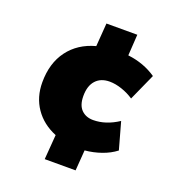

<svg xmlns="http://www.w3.org/2000/svg" viewBox="-132 -719 864 941"><g transform="rotate(20 300.0 -249.0)"><path d="M533 -49Q502 -25 460.5 -10.5Q419 4 375 8L367 115H206L216 -14Q145 -43 105.5 -100.5Q66 -158 66 -235Q66 -335 115.5 -401.5Q165 -468 254 -492L263 -613H424L417 -503Q501 -493 565 -449L502 -309Q474 -328 440 -339.5Q406 -351 376 -351Q330 -351 304 -322.5Q278 -294 278 -241Q278 -193 301.5 -169.5Q325 -146 363 -146Q429 -146 494 -189Z"/></g></svg>

Font: Nunito Sans Heavy Heavy
Style: Italic
Weight: 400
Italic angle: -4.541°
Designer: Vernon Adams
Foundry: Vernon Adams
Version: Version 2.002